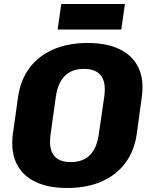

<svg xmlns="http://www.w3.org/2000/svg" viewBox="-20 -925 748 956"><path d="M314 11Q218 11 153.5 -21Q89 -53 61 -113.5Q33 -174 44 -258L70 -442Q82 -527 127 -587Q172 -647 245.5 -679Q319 -711 416 -711Q513 -711 577.5 -679Q642 -647 670 -587Q698 -527 686 -442L661 -258Q649 -174 604 -113.5Q559 -53 485.5 -21Q412 11 314 11ZM332 -118Q393 -118 427.5 -152.5Q462 -187 472 -257L499 -443Q509 -513 483.5 -547.5Q458 -582 398 -582Q338 -582 303 -547.5Q268 -513 258 -443L232 -257Q222 -187 247 -152.5Q272 -118 332 -118ZM602 -905 584 -778H267L285 -905Z"/></svg>

Font: Pathway Extreme SemiCondensed ExtraBold
Style: Italic
Weight: 800
Width: 4
Italic angle: -8°
Version: Version 1.001;gftools[0.9.26]